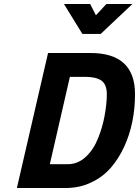

<svg xmlns="http://www.w3.org/2000/svg" viewBox="-20 -947 700 967"><path d="M309 0C356 0 400 -9 439 -28C478 -46 511 -71 538 -102C565 -133 587 -168 606 -209C606 -209 606 -209 606 -209C642 -288 660 -376 660 -473C660 -473 660 -473 660 -473C660 -611 585 -680 436 -680C436 -680 222 -680 222 -680C222 -680 65 0 65 0C65 0 309 0 309 0C309 0 309 0 309 0ZM518 -472C518 -439 514 -403 507 -365C500 -326 489 -288 474 -251C459 -213 439 -182 412 -157C385 -132 355 -120 321 -120C321 -120 231 -120 231 -120C231 -120 332 -560 332 -560C332 -560 408 -560 408 -560C408 -560 408 -560 408 -560C445 -560 472 -554 491 -541C509 -528 518 -505 518 -472ZM516 -927C516 -927 463 -870 463 -870C463 -870 434 -927 434 -927C434 -927 302 -927 302 -927C302 -927 395 -776 395 -776C395 -776 487 -776 487 -776C487 -776 647 -927 647 -927C647 -927 516 -927 516 -927Z"/></svg>

Font: My Font
Style: Bold Italic
Weight: 500
Version: Version 0.001